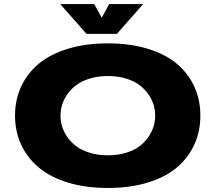

<svg xmlns="http://www.w3.org/2000/svg" viewBox="-20 -921 1090 952"><path d="M690 -901 559.5 -753H409L278.5 -901H447L484.5 -833L521.5 -901ZM515 11Q404.5 11 316.8 -15.8Q229 -42.5 172 -90.5Q115 -138.5 84.8 -204Q54.5 -269.5 54.5 -348Q54.5 -426 84.8 -491.5Q115 -557 172 -604.8Q229 -652.5 316.8 -679.2Q404.5 -706 515 -706Q625 -706 712.5 -679.2Q800 -652.5 856.8 -604.8Q913.5 -557 943.5 -491.5Q973.5 -426 973.5 -348Q973.5 -269.5 943.5 -204Q913.5 -138.5 856.8 -90.5Q800 -42.5 712.5 -15.8Q625 11 515 11ZM749.5 -348Q749.5 -374 741.8 -400.5Q734 -427 716 -453Q698 -479 671.8 -499Q645.5 -519 605 -531.5Q564.5 -544 515 -544Q465.5 -544 425 -531.5Q384.5 -519 358 -499Q331.5 -479 313.5 -453Q295.5 -427 287.8 -400.5Q280 -374 280 -348Q280 -321.5 287.8 -295Q295.5 -268.5 313.5 -242.2Q331.5 -216 358 -196Q384.5 -176 425 -163.5Q465.5 -151 515 -151Q564.5 -151 605 -163.5Q645.5 -176 671.8 -196Q698 -216 716 -242.2Q734 -268.5 741.8 -295Q749.5 -321.5 749.5 -348Z"/></svg>

Font: League Mono Extended ExtraBold
Style: Regular
Weight: 800
Width: 9
Designer: Tyler Finck
Foundry: The League of Moveable Type / Tyler Finck
Version: Version 2.210